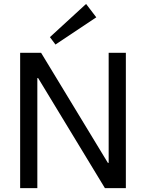

<svg xmlns="http://www.w3.org/2000/svg" viewBox="-20 -973 755 993"><path d="M630.9 -700V0H522.6L177.1 -569.4H173.1V0H84.2V-700H192.5L538 -130.6H542V-700ZM478 -883.4 266.9 -742.6 238.2 -781 425.2 -952.6Z"/></svg>

Font: Pathway Extreme 8pt Thin
Style: Regular
Weight: 100
Designer: Eduardo Rodriguez Tunni
Foundry: Eduardo Rodriguez Tunni
Version: Version 1.000